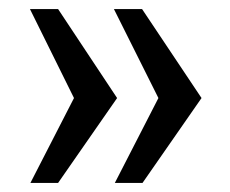

<svg xmlns="http://www.w3.org/2000/svg" viewBox="-20 -473 506 423"><path d="M47 -70H108L238 -257L108 -453H46L143 -257ZM233 -70H294L424 -257L293 -453H231L329 -257Z"/></svg>

Font: Cheyenne Sans Medium
Style: Regular
Weight: 500
Designer: The Public Sans project authors (U.S. Web Design System), Libre Franklin designed by Pablo Impallari and Rodrigo Fuenzal
Foundry: The Cheyenne Sans Project Authors
Version: Version 2.007